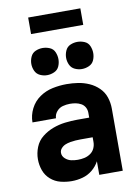

<svg xmlns="http://www.w3.org/2000/svg" viewBox="-102 -1013 779 1087"><g transform="rotate(-10 288.0 -469.5)"><path d="M221 8Q253 8 284 -0.5Q315 -9 340 -29.5Q365 -50 380 -78V0H515V-357Q515 -391 504.5 -422.5Q494 -454 470 -477.5Q446 -501 415.5 -514.5Q385 -528 352.5 -533Q320 -538 286 -538Q246 -538 205.5 -529.5Q165 -521 131 -497.5Q97 -474 78 -436.5Q59 -399 59 -358H194Q195 -380 209.5 -397Q224 -414 244.5 -419.5Q265 -425 286 -425Q303 -425 319 -422Q335 -419 349.5 -411Q364 -403 372 -388.5Q380 -374 380 -357V-329H311Q275 -329 239.5 -324.5Q204 -320 170.5 -307.5Q137 -295 108.5 -272.5Q80 -250 66.5 -216Q53 -182 53 -147Q53 -114 64 -83Q75 -52 100 -30Q125 -8 157 0Q189 8 221 8ZM276 -105Q257 -105 238 -109Q219 -113 203.5 -127Q188 -141 188 -160Q188 -175 198.5 -186.5Q209 -198 223 -203.5Q237 -209 251.5 -211.5Q266 -214 281 -215Q296 -216 311 -216H380V-189Q380 -170 372 -152.5Q364 -135 348 -124Q332 -113 313.5 -109Q295 -105 276 -105ZM388 -607Q409 -607 429 -616Q449 -625 457.5 -644.5Q466 -664 466 -685Q466 -706 457.5 -726Q449 -746 429 -754.5Q409 -763 388 -763Q367 -763 347.5 -754.5Q328 -746 319 -726Q310 -706 310 -685Q310 -664 319 -644.5Q328 -625 347.5 -616Q367 -607 388 -607ZM188 -607Q209 -607 229 -616Q249 -625 257.5 -644.5Q266 -664 266 -685Q266 -706 257.5 -726Q249 -746 229 -754.5Q209 -763 188 -763Q167 -763 147.5 -754.5Q128 -746 119 -726Q110 -706 110 -685Q110 -664 119 -644.5Q128 -625 147.5 -616Q167 -607 188 -607ZM138 -852H438V-947H138Z"/></g></svg>

Font: Iosevka Sparkle Extrabold
Style: Regular
Weight: 800
Designer: Belleve Invis
Foundry: Belleve Invis
Version: Version 4.5.0; ttfautohint (v1.8.3)